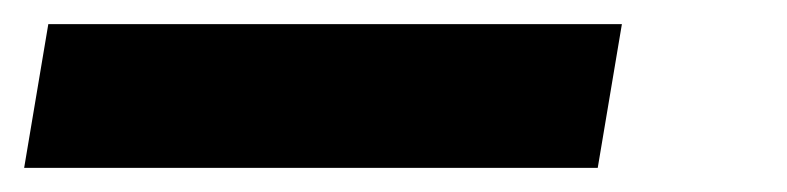

<svg xmlns="http://www.w3.org/2000/svg" viewBox="-32 52 652 159"><path d="M-12 191 8 72H483L463 191Z"/></svg>

Font: IBM Plex Mono
Style: Bold Italic
Weight: 700
Italic angle: -9°
Monospace: yes
Designer: Mike Abbink, Paul van der Laan, Pieter van Rosmalen
Foundry: Bold Monday
Version: Version 2.3